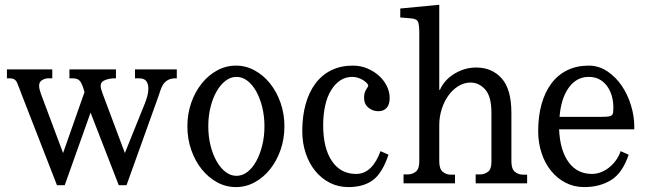

<svg xmlns="http://www.w3.org/2000/svg" viewBox="-20 -762 2695 798"><path d="M8.8 -473.6H197.3V-436.5H179.7Q168 -436.5 155.3 -429.2Q142.6 -421.9 142.6 -406.2Q142.6 -397.5 145 -388.2Q147.5 -378.9 150.4 -371.1L242.2 -126L331.1 -378.9Q325.2 -403.3 315.9 -419.9Q306.6 -436.5 282.2 -436.5H268.6V-473.6H461.9V-436.5H458Q435.5 -436.5 417 -429.2Q398.4 -421.9 398.4 -406.2Q398.4 -397.5 401.4 -388.2Q404.3 -378.9 407.2 -371.1L499 -126L582 -332Q586.9 -343.8 591.8 -360.8Q596.7 -377.9 596.7 -394.5Q596.7 -412.1 588.4 -424.3Q580.1 -436.5 557.6 -436.5H541V-473.6H714.8V-436.5H710.9Q689.5 -436.5 676.8 -428.7Q664.1 -420.9 657.2 -409.7Q650.4 -398.4 646.5 -385.7Q642.6 -373 638.7 -362.3L505.9 7.8H473.6L356.4 -293.9L249 7.8H216.8L69.3 -371.1Q58.6 -400.4 50.8 -418.5Q43 -436.5 21.5 -436.5H8.8Z M758.8 -237.3Q758.8 -289.1 774.9 -335Q791 -380.9 818.4 -415Q845.7 -449.2 882.3 -469.2Q918.9 -489.3 960.9 -489.3Q1002 -489.3 1038.6 -469.2Q1075.2 -449.2 1102.5 -415Q1129.9 -380.9 1146 -335Q1162.1 -289.1 1162.1 -237.3Q1162.1 -184.6 1146 -138.7Q1129.9 -92.8 1102.5 -58.6Q1075.2 -24.4 1038.6 -4.4Q1002 15.6 960.9 15.6Q918.9 15.6 882.3 -4.4Q845.7 -24.4 818.4 -58.6Q791 -92.8 774.9 -138.7Q758.8 -184.6 758.8 -237.3ZM845.7 -237.3Q845.7 -194.3 855 -157.2Q864.3 -120.1 880.4 -91.8Q896.5 -63.5 917.5 -47.4Q938.5 -31.2 962.9 -31.2Q987.3 -31.2 1008.3 -47.4Q1029.3 -63.5 1044.9 -91.8Q1060.5 -120.1 1069.8 -157.2Q1079.1 -194.3 1079.1 -237.3Q1079.1 -279.3 1069.8 -316.9Q1060.5 -354.5 1044.9 -382.3Q1029.3 -410.2 1008.3 -426.3Q987.3 -442.4 962.9 -442.4Q938.5 -442.4 917.5 -426.3Q896.5 -410.2 880.4 -382.3Q864.3 -354.5 855 -316.9Q845.7 -279.3 845.7 -237.3Z M1594.7 -119.1Q1569.3 -43 1530.3 -13.7Q1491.2 15.6 1427.7 15.6Q1385.7 15.6 1350.6 -2.4Q1315.4 -20.5 1290 -51.8Q1264.6 -83 1250.5 -125.5Q1236.3 -168 1236.3 -216.8Q1236.3 -279.3 1250.5 -329.6Q1264.6 -379.9 1291.5 -415.5Q1318.4 -451.2 1357.4 -470.2Q1396.5 -489.3 1446.3 -489.3Q1479.5 -489.3 1507.8 -477.1Q1536.1 -464.8 1556.6 -445.8Q1577.1 -426.8 1588.4 -402.8Q1599.6 -378.9 1599.6 -355.5Q1599.6 -327.1 1586.9 -313.5Q1574.2 -299.8 1552.7 -299.8Q1529.3 -299.8 1511.2 -314.5Q1493.2 -329.1 1493.2 -355.5Q1493.2 -377 1502 -390.1Q1510.7 -403.3 1510.7 -406.2Q1510.7 -409.2 1505.4 -415.5Q1500 -421.9 1491.2 -427.7Q1482.4 -433.6 1470.2 -438Q1458 -442.4 1444.3 -442.4Q1416 -442.4 1394 -427.7Q1372.1 -413.1 1356 -386.7Q1339.8 -360.4 1331.5 -323.2Q1323.2 -286.1 1323.2 -241.2Q1323.2 -146.5 1359.4 -92.8Q1395.5 -39.1 1460 -39.1Q1494.1 -39.1 1519.5 -63.5Q1544.9 -87.9 1561.5 -133.8Z M1805.7 -388.7H1808.6Q1827.1 -430.7 1869.6 -456.1Q1912.1 -481.4 1959 -481.4Q2024.4 -481.4 2064.9 -436.5Q2105.5 -391.6 2105.5 -292V-91.8Q2105.5 -59.6 2120.1 -47.9Q2134.8 -36.1 2153.3 -36.1H2170.9V0H1957V-37.1H1975.6Q1992.2 -37.1 2007.3 -47.4Q2022.5 -57.6 2022.5 -88.9V-293Q2022.5 -361.3 1996.6 -390.1Q1970.7 -418.9 1935.5 -418.9Q1909.2 -418.9 1885.3 -404.3Q1861.3 -389.6 1843.8 -365.2Q1826.2 -340.8 1815.9 -308.6Q1805.7 -276.4 1805.7 -242.2V-91.8Q1805.7 -59.6 1820.3 -47.9Q1835 -36.1 1852.5 -36.1H1871.1V0H1657.2V-37.1H1674.8Q1693.4 -37.1 1708 -48.3Q1722.7 -59.6 1722.7 -91.8V-626Q1722.7 -654.3 1718.3 -668.9Q1713.9 -683.6 1689.5 -685.5L1643.6 -689.5V-726.6L1805.7 -742.2Z M2592.8 -119.1Q2567.4 -43 2520 -13.7Q2472.7 15.6 2408.2 15.6Q2366.2 15.6 2331.1 -2.4Q2295.9 -20.5 2270.5 -51.8Q2245.1 -83 2231 -125.5Q2216.8 -168 2216.8 -216.8Q2216.8 -279.3 2231 -329.6Q2245.1 -379.9 2272 -415.5Q2298.8 -451.2 2337.9 -470.2Q2377 -489.3 2426.8 -489.3Q2468.8 -489.3 2503.9 -465.8Q2539.1 -442.4 2564 -405.8Q2588.9 -369.1 2602.5 -324.2Q2616.2 -279.3 2616.2 -237.3V-224.6H2303.7Q2307.6 -136.7 2343.3 -87.9Q2378.9 -39.1 2440.4 -39.1Q2458 -39.1 2475.6 -45.4Q2493.2 -51.8 2509.3 -64Q2525.4 -76.2 2538.6 -93.8Q2551.8 -111.3 2559.6 -133.8ZM2529.3 -313.5Q2529.3 -370.1 2501.5 -406.2Q2473.6 -442.4 2426.8 -442.4Q2376 -442.4 2343.8 -397.5Q2311.5 -352.5 2305.7 -276.4H2481.4Q2499 -276.4 2508.8 -277.8Q2518.6 -279.3 2522.9 -283.2Q2527.3 -287.1 2528.3 -294.4Q2529.3 -301.8 2529.3 -313.5Z"/></svg>

Font: Subtext
Style: Regular
Weight: 400
Designer: Christopher J. Fynn
Foundry: Christopher J. Fynn for DDC
Version: Version 1.000 preliminary